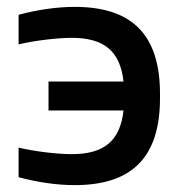

<svg xmlns="http://www.w3.org/2000/svg" viewBox="-20 -529 529 558"><path d="M445 -244V-256C445 -428 364 -509 197 -509C146 -509 90 -501 34 -486V-400C79 -411 147 -419 188 -419C281 -419 329 -382 339 -292H121V-208H339C329 -118 281 -81 188 -81C147 -81 79 -89 34 -100V-14C90 1 146 9 197 9C364 9 445 -72 445 -244Z"/></svg>

Font: LT Wave Alt Medium
Style: Regular
Weight: 500
Designer: Daniel Lyons
Version: Version 2.5 (Glyphs App)